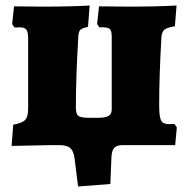

<svg xmlns="http://www.w3.org/2000/svg" viewBox="-20 -526 683 696"><path d="M621 -64 615 0H480H425Q403 0 394 10Q385 20 384 44L380 141L263 150L250 46Q246 20 234 10Q222 0 194 0H168L22 3L28 -74Q61 -80 71.5 -91.5Q82 -103 82 -133V-388Q82 -410 75.5 -418.5Q69 -427 52 -427Q48 -427 41.5 -426.5Q35 -426 32 -427L24 -439L31 -503L133 -502Q237 -502 305 -506L299 -429Q278 -424 271.5 -418Q265 -412 264 -395Q255 -246 255 -137Q255 -113 264 -106Q273 -99 303 -99H337Q363 -99 374 -106Q385 -113 385 -129V-394Q385 -416 377 -422Q369 -428 340 -427L332 -439L339 -503L443 -502Q549 -502 620 -506L614 -431Q585 -426 575.5 -418Q566 -410 565 -389Q557 -250 557 -145Q557 -102 564 -89Q571 -76 594 -76Q598 -76 604 -76.5Q610 -77 613 -76Z"/></svg>

Font: Alegreya SC Black
Style: Regular
Weight: 900
Designer: Juan Pablo del Peral
Foundry: Huerta Tipografica
Version: Version 2.007; ttfautohint (v1.6)